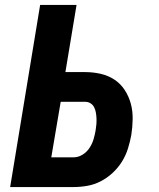

<svg xmlns="http://www.w3.org/2000/svg" viewBox="-20 -755 640 775"><path d="M21 0 142 -735H289L244 -464H324Q356 -464 386.5 -457Q417 -450 442 -433.5Q467 -417 483.5 -391.5Q500 -366 508 -336.5Q516 -307 515.5 -274.5Q515 -242 510 -210Q505 -183 496.5 -155.5Q488 -128 472.5 -103Q457 -78 435 -57.5Q413 -37 387 -23.5Q361 -10 333 -5Q305 0 277 0ZM187 -120H277Q296 -120 313 -130.5Q330 -141 341 -157.5Q352 -174 357.5 -192.5Q363 -211 366 -229Q368 -241 369 -253Q370 -265 369.5 -277Q369 -289 367 -300.5Q365 -312 360 -322Q355 -332 345.5 -338Q336 -344 324 -344H225Z"/></svg>

Font: Iosevka Curly HvExObl
Style: Regular
Weight: 900
Width: 7
Italic angle: -9°
Monospace: yes
Designer: Belleve Invis
Foundry: Belleve Invis
Version: Version 11.1.0; ttfautohint (v1.8.3)